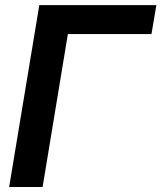

<svg xmlns="http://www.w3.org/2000/svg" viewBox="-20 -748 645 768"><path d="M605.5 -727.5 585.9 -611.8H251.5L150.4 0H16.6L137.2 -727.5Z"/></svg>

Font: Inter Display Semi Bold
Style: Italic
Weight: 600
Italic angle: -9.39999°
Designer: Rasmus Andersson
Foundry: rsms
Version: Version 4.000;git-4fc901f